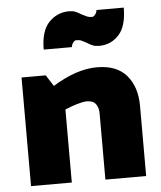

<svg xmlns="http://www.w3.org/2000/svg" viewBox="-54 -807 717 854"><g transform="rotate(-5 305.0 -380.0)"><path d="M330 -354Q358 -354 370 -337.5Q382 -321 382 -296V0H564V-313Q564 -398 520 -449.5Q476 -501 388 -501Q296 -501 190 -435L158 -485H50V0H232V-326Q256 -337 285 -345.5Q314 -354 330 -354ZM386 -726Q373 -726 363.5 -730Q354 -734 339 -742Q325 -751 313.5 -755.5Q302 -760 286 -760Q233 -760 196 -721.5Q159 -683 159 -600H285Q285 -609 292 -619Q299 -629 307 -629Q321 -629 330 -625Q339 -621 353 -613Q367 -604 378.5 -599.5Q390 -595 407 -595Q459 -595 494.5 -633.5Q530 -672 530 -755H408Q408 -746 401 -736Q394 -726 386 -726Z"/></g></svg>

Font: Catamaran
Style: Regular
Weight: 900
Designer: Pria Ravichandran
Version: Version 1.001;PS 001.000;hotconv 1.0.70;makeotf.lib2.5.58329